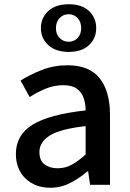

<svg xmlns="http://www.w3.org/2000/svg" viewBox="-20 -872 615 906"><path d="M217 14Q146 14 100.5 -29.5Q55 -73 55 -146Q55 -235 133.5 -283.5Q212 -332 384 -351Q384 -383 374.5 -410Q365 -437 342.5 -453.5Q320 -470 279 -470Q236 -470 195.5 -453.5Q155 -437 120 -414L77 -492Q120 -519 176.5 -541.5Q233 -564 299 -564Q402 -564 450.5 -502.5Q499 -441 499 -331V0H405L396 -63H392Q355 -31 311 -8.5Q267 14 217 14ZM252 -78Q288 -78 319 -95Q350 -112 384 -143V-277Q262 -263 214 -232Q166 -201 166 -155Q166 -114 190.5 -96Q215 -78 252 -78ZM304 -627Q243 -627 208 -659Q173 -691 173 -739Q173 -788 208 -820Q243 -852 304 -852Q366 -852 400 -820Q434 -788 434 -739Q434 -691 400 -659Q366 -627 304 -627ZM304 -675Q329 -675 346 -692.5Q363 -710 363 -739Q363 -769 346 -787Q329 -805 304 -805Q279 -805 261.5 -787Q244 -769 244 -739Q244 -710 261.5 -692.5Q279 -675 304 -675Z"/></svg>

Font: Source Han Sans TC Medium
Style: Regular
Weight: 500
Designer: Ryoko NISHIZUKA Ë•øÂ°öÊ∂ºÂ≠ê (kana, bopomofo & ideographs); Paul D. Hunt (Latin, Greek & Cyrillic); Sandoll Communicatio
Foundry: Adobe
Version: Version 2.004;hotconv 1.0.118;makeotfexe 2.5.65603